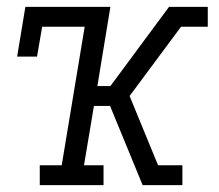

<svg xmlns="http://www.w3.org/2000/svg" viewBox="-20 -540 640 560"><path d="M96 0V-58H160L227 -462H103L88 -375H30L54 -520H302L264 -289H302L473 -520H586V-462H508L358 -260L441 -58H512V0H396L301 -231H254L225 -58H282V0Z"/></svg>

Font: Iosevka Etoile Light Oblique
Style: Regular
Weight: 300
Italic angle: -9°
Designer: Belleve Invis
Foundry: Belleve Invis
Version: Version 15.5.2; ttfautohint (v1.8.4)